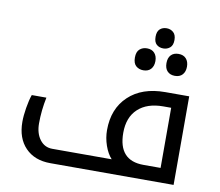

<svg xmlns="http://www.w3.org/2000/svg" viewBox="-87 -930 1186 1035"><g transform="rotate(10 506.0 -412.5)"><path d="M252 0Q165.5 0 115.2 -52Q64.9 -104 64.9 -193.8Q64.9 -227.1 72 -270.5Q79.1 -314 89.8 -344.2H169.9Q154.8 -272 154.8 -201.2Q154.8 -146.5 180.7 -112.3Q206.5 -78.1 249 -78.1H574.2Q550.8 -103.5 536.4 -145Q522 -186.5 522 -229Q522 -346.2 595.5 -415.5Q668.9 -484.9 795.9 -484.9H926.8V0ZM841.8 -78.1V-407.2H798.8Q710 -407.2 660.4 -360.8Q610.8 -314.5 610.8 -230Q610.8 -78.1 748 -78.1ZM744.1 -714.8Q721.7 -714.8 707 -727.8Q692.4 -740.7 692.4 -770Q692.4 -798.8 707 -812Q721.7 -825.2 744.1 -825.2Q765.1 -825.2 780.5 -811.8Q795.9 -798.3 795.9 -770Q795.9 -740.7 780.5 -727.8Q765.1 -714.8 744.1 -714.8ZM658.2 -580.1Q634.8 -580.1 618.4 -594.2Q602.1 -608.4 602.1 -640.1Q602.1 -671.9 618.4 -686Q634.8 -700.2 658.2 -700.2Q685.1 -700.2 699.7 -683.8Q714.4 -667.5 714.4 -640.1Q714.4 -612.8 699.7 -596.4Q685.1 -580.1 658.2 -580.1ZM831.1 -580.1Q805.2 -580.1 790 -595.7Q774.9 -611.3 774.9 -640.1Q774.9 -668.9 789.8 -684.6Q804.7 -700.2 831.1 -700.2Q857.9 -700.2 872.6 -683.8Q887.2 -667.5 887.2 -640.1Q887.2 -612.8 872.6 -596.4Q857.9 -580.1 831.1 -580.1Z"/></g></svg>

Font: Noto Sans Kufi Arabic
Style: Regular
Weight: 400
Designer: Monotype Design team
Foundry: Monotype Imaging Inc.
Version: Version 1.02